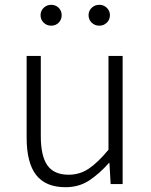

<svg xmlns="http://www.w3.org/2000/svg" viewBox="-20 -767 629 800"><path d="M253 13Q170 13 130.5 -38Q91 -89 91 -193V-534H150V-200Q150 -117 177.5 -78Q205 -39 266 -39Q312 -39 349.5 -64Q387 -89 432 -143V-534H491V0H441L436 -88H434Q394 -43 351.5 -15Q309 13 253 13ZM193 -660Q175 -660 162 -672.5Q149 -685 149 -704Q149 -722 162 -734.5Q175 -747 193 -747Q212 -747 224.5 -734.5Q237 -722 237 -704Q237 -685 224.5 -672.5Q212 -660 193 -660ZM394 -660Q375 -660 362 -672.5Q349 -685 349 -704Q349 -722 362 -734.5Q375 -747 394 -747Q412 -747 425 -734.5Q438 -722 438 -704Q438 -685 425 -672.5Q412 -660 394 -660Z"/></svg>

Font: Noto Sans HK Thin Light
Style: Regular
Weight: 300
Version: Version 2.004-H2;hotconv 1.0.118;makeotfexe 2.5.65603